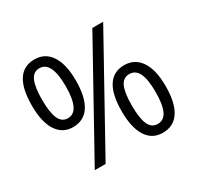

<svg xmlns="http://www.w3.org/2000/svg" viewBox="-156 -908 1134 1102"><g transform="rotate(-30 411.5 -357.0)"><path d="M118.2 -501Q118.2 -418 136.2 -376.5Q154.3 -335 194.8 -335Q274.9 -335 274.9 -501Q274.9 -666 194.8 -666Q154.3 -666 136.2 -625Q118.2 -584 118.2 -501ZM341.8 -501Q341.8 -389.6 304.4 -332.8Q267.1 -275.9 194.8 -275.9Q126.5 -275.9 88.6 -334Q50.8 -392.1 50.8 -501Q50.8 -611.8 87.2 -668Q123.5 -724.1 194.8 -724.1Q265.6 -724.1 303.7 -666Q341.8 -607.9 341.8 -501ZM547.9 -214.8Q547.9 -131.3 565.9 -90.1Q584 -48.8 625 -48.8Q666 -48.8 685.5 -89.6Q705.1 -130.4 705.1 -214.8Q705.1 -298.3 685.5 -338.6Q666 -378.9 625 -378.9Q584 -378.9 565.9 -338.6Q547.9 -298.3 547.9 -214.8ZM772 -214.8Q772 -104 734.6 -47.1Q697.3 9.8 625 9.8Q555.7 9.8 518.3 -48.3Q481 -106.4 481 -214.8Q481 -325.7 517.3 -381.8Q553.7 -438 625 -438Q694.3 -438 733.2 -380.6Q772 -323.2 772 -214.8ZM646 -713.9 250 0H178.2L574.2 -713.9Z"/></g></svg>

Font: f09607729
Style: Regular
Weight: 400
Foundry: Ascender Corporation
Version: Version 1.10